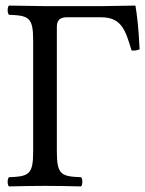

<svg xmlns="http://www.w3.org/2000/svg" viewBox="-20 -667 521 689"><path d="M141 -645C141 -645 62 -646 12 -647C6 -641 6 -620 12 -614C82 -611 99 -606 99 -523V-122C99 -39 82 -34 12 -31C6 -25 6 -4 12 2C61 1 91 0 142 0C192 0 221 1 271 2C277 -4 277 -25 271 -31C201 -34 184 -39 184 -122V-571C184 -595 196 -605 220 -605H343C418 -605 431 -555 452 -486C461.7 -484.8 471.3 -485.7 481 -490C476.9 -574.3 471.5 -613.2 466 -647C427 -646 346 -645 346 -645Z"/></svg>

Font: Libertinus Serif Display
Style: Regular
Weight: 400
Designer: Philipp H. Poll
Foundry: Khaled Hosny
Version: Version 6.1